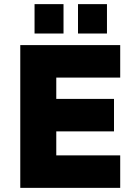

<svg xmlns="http://www.w3.org/2000/svg" viewBox="-20 -908 651 928"><path d="M78 0V-690H561V-533H252V-430H531V-273H252V-157H561V0ZM147 -746V-888H287V-746ZM357 -746V-888H497V-746Z"/></svg>

Font: Oxanium ExtraLight ExtraBold
Style: Regular
Weight: 800
Version: Version 2.000